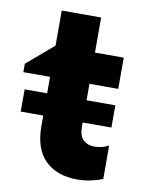

<svg xmlns="http://www.w3.org/2000/svg" viewBox="-78 -714 615 787"><g transform="rotate(10 229.5 -320.5)"><path d="M297.1 15Q212.2 15 163.7 -32.8Q115.1 -80.6 115.1 -175.5V-656H279.1V-510H398.9V-380H279.1V-203.8Q279.1 -163.1 297.2 -146.6Q315.2 -130 343.4 -130Q359.1 -130 374.3 -133.8Q389.5 -137.6 402.6 -144.8V-6Q380.5 3.4 353.6 9.2Q326.8 15 297.1 15ZM3.9 -380V-415L126.9 -520V-380ZM21.4 -219V-311.5H398.9V-219Z"/></g></svg>

Font: Geologica-Sharp
Style: Regular
Weight: 100
Designer: Sindre Bremnes, Frode Helland
Foundry: Monokrom Skriftforlag AS
Version: Version 1.010;gftools[0.9.28]